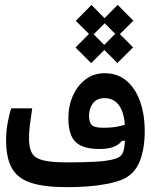

<svg xmlns="http://www.w3.org/2000/svg" viewBox="-20 -775 626 798"><path d="M258.3 2.9Q163.6 2.9 108.2 -15.4Q52.7 -33.7 29.1 -76.4Q5.4 -119.1 5.4 -192.4Q5.4 -230 12.2 -266.4Q19 -302.7 26.9 -324.7H113.8Q106.9 -278.8 103.8 -252Q100.6 -225.1 100.6 -198.7Q100.6 -160.6 112.5 -139.2Q124.5 -117.7 158.4 -108.9Q192.4 -100.1 258.3 -100.1Q314.5 -100.1 369.6 -102.5Q424.8 -105 456.1 -114.3Q473.1 -119.1 482.7 -128.2Q492.2 -137.2 496.1 -159.7Q500 -182.1 500 -226.6Q500 -278.8 488.8 -309.6Q477.5 -340.3 458.5 -353.8Q439.5 -367.2 415 -367.2Q382.3 -367.2 366.2 -345.5Q350.1 -323.7 350.1 -294.9Q350.1 -267.1 361.1 -255.6Q372.1 -244.1 409.2 -244.1Q445.3 -244.1 469.5 -249Q493.7 -253.9 521.5 -263.7L520 -190.4L486.3 -189.5Q475.6 -174.3 453.1 -165Q430.7 -155.8 393.1 -155.8Q324.7 -155.8 294.4 -184.6Q264.2 -213.4 264.2 -284.2Q264.2 -334.5 283 -377Q301.8 -419.4 335.7 -445.1Q369.6 -470.7 414.6 -470.7Q468.8 -470.7 505.9 -439.2Q543 -407.7 562.3 -353.3Q581.5 -298.8 581.5 -230Q581.5 -154.8 559.6 -101.8Q537.6 -48.8 485.8 -27.8Q459 -17.1 422.4 -10.3Q385.7 -3.4 344 -0.2Q302.2 2.9 258.3 2.9ZM360.4 -623.5 294.9 -688.5 360.4 -754.4 425.3 -688.5ZM358.9 -512.7 293.9 -577.6 358.9 -643.1 423.8 -577.6ZM469.2 -624 404.3 -689 469.2 -754.9 534.2 -689ZM467.8 -513.2 402.8 -578.1 467.8 -643.6 533.2 -578.1Z"/></svg>

Font: Cascadia Code
Style: Regular
Weight: 400
Monospace: yes
Designer: Aaron Bell
Foundry: Saja Typeworks
Version: Version 2106.017